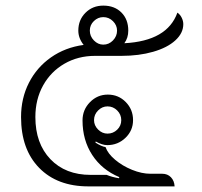

<svg xmlns="http://www.w3.org/2000/svg" viewBox="-20 -664 718 684"><path d="M55 -247Q55 -314 83 -369Q111 -424 161.5 -459.5Q212 -495 278 -504Q259 -528 259 -555Q259 -593 284.5 -618.5Q310 -644 348 -644Q388 -644 412.5 -619.5Q437 -595 437 -555Q437 -529 423 -510Q576 -518 612 -619Q622 -612 627.5 -600.5Q633 -589 633 -578Q633 -546 604.5 -520Q576 -494 525.5 -479.5Q475 -465 413 -465H319Q258 -465 209.5 -437Q161 -409 133.5 -359.5Q106 -310 106 -247Q106 -153 159.5 -97Q213 -41 303 -41H360Q379 -33 404 -29L405 -33Q343 -59 308.5 -112Q274 -165 274 -235Q274 -273 300.5 -300Q327 -327 364 -327Q402 -327 428 -300.5Q454 -274 454 -236Q454 -199 427 -173Q400 -147 362 -147Q344 -147 321 -160L320 -156Q342 -142 356 -140Q364 -117 390 -95Q416 -73 450.5 -59Q485 -45 516 -45H558Q577 -45 589 -32.5Q601 -20 602 0H295Q184 0 119.5 -66Q55 -132 55 -247ZM397 -555Q397 -574 382.5 -588.5Q368 -603 348 -603Q329 -603 314.5 -589Q300 -575 300 -555Q300 -535 314.5 -520Q329 -505 348 -505Q368 -505 382.5 -520Q397 -535 397 -555ZM412 -236Q412 -256 397.5 -270.5Q383 -285 363 -285Q344 -285 329.5 -270.5Q315 -256 315 -236Q315 -217 329.5 -202.5Q344 -188 363 -188Q383 -188 397.5 -202Q412 -216 412 -236Z"/></svg>

Font: K2D Thin
Style: Regular
Weight: 100
Designer: Katatrad Aksorn Co.,Ltd.
Foundry: Cadson Demak Co.,Ltd.
Version: Version 1.000; ttfautohint (v1.6)